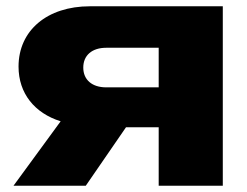

<svg xmlns="http://www.w3.org/2000/svg" viewBox="-20 -591 785 611"><path d="M485 -186V0H689V-571H266C130 -571 39 -494 39 -379C39 -294 90 -231 173 -205L23 0H253L381 -186ZM318 -313C273 -313 245 -337 245 -376C245 -415 273 -439 318 -439H485V-313Z"/></svg>

Font: Bounded
Style: Bold
Weight: 700
Designer: Vlad Churkin
Version: Version 3.0